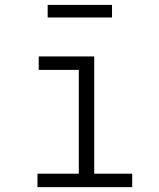

<svg xmlns="http://www.w3.org/2000/svg" viewBox="-20 -771 655 791"><path d="M139.5 -538.5H368.2V-55.4H524.6V0H134.4V-55.4H304.6V-483.1H139.5ZM441.5 -750.8V-699H176.4V-750.8Z"/></svg>

Font: Fira Code Fixed Light
Style: Regular
Weight: 300
Monospace: yes
Designer: Carrois Corporate, Edenspiekermann AG, Nikita Prokopov
Foundry: Carrois Corporate, Edenspiekermann AG, Nikita Prokopov
Version: Version 5.002